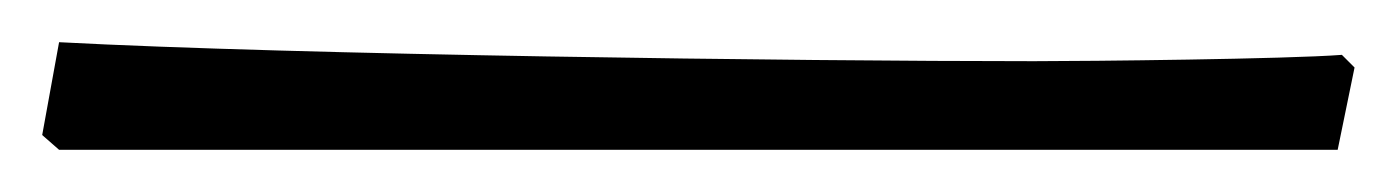

<svg xmlns="http://www.w3.org/2000/svg" viewBox="-23 114 662 91"><path d="M619 146 613 140C587 142 493 143 467 143C354 143 118 140 5 134L-3 178L5 185H611Z"/></svg>

Font: Almendra
Style: Regular
Weight: 400
Designer: Ana Sanfelippo
Foundry: Ana Sanfelippo
Version: Version 1.003